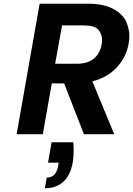

<svg xmlns="http://www.w3.org/2000/svg" viewBox="-20 -718 712 1027"><path d="M591 0H429L323 -272H257L209 0H69L192 -698H454Q535 -698 587 -669.5Q639 -641 655.5 -601Q672 -561 672 -525Q672 -505 668 -484Q656 -415 606.5 -359.5Q557 -304 474 -283ZM275 -377H392Q449 -377 482 -404.5Q515 -432 524 -481Q526 -493 526 -504Q526 -536 506 -559Q486 -582 429 -582H312ZM372 43Q374 66 374 88Q374 121 369 151Q358 217 320 253Q282 289 220 289L230 232Q280 232 291 170L294 152H237L256 43Z"/></svg>

Font: Fz Poppins SemBd
Style: Italic
Weight: 600
Italic angle: -10°
Designer: Ninad Kale (Devanagari), Jonny Pinhorn (Latin)
Foundry: Indian Type Foundry
Version: Vit hóa bi Vntype.Com & FontZin.Com